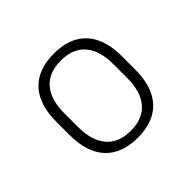

<svg xmlns="http://www.w3.org/2000/svg" viewBox="-95 -748 535 535"><g transform="rotate(-45 172.0 -481.0)"><path d="M172.5 -315.5Q109.5 -315.5 76.2 -351.5Q43 -387.5 43 -456.5V-506.5Q43 -575.5 76.2 -611.2Q109.5 -647 172.5 -647Q235.5 -647 268.5 -611.2Q301.5 -575.5 301.5 -506.5V-456.5Q301.5 -387.5 268.5 -351.5Q235.5 -315.5 172.5 -315.5ZM172.5 -343Q219.5 -343 244.2 -371.8Q269 -400.5 269 -455V-508Q269 -562.5 244.5 -591Q220 -619.5 172.5 -619.5Q125 -619.5 100.2 -591Q75.5 -562.5 75.5 -508V-455Q75.5 -401 100.2 -372Q125 -343 172.5 -343Z"/></g></svg>

Font: Anek Devanagari ExtraLight
Style: Regular
Weight: 250
Designer: Kailash Malviya (Devanagari) & Yesha Goshar (Latin)
Foundry: Ek Type
Version: Version 1.003